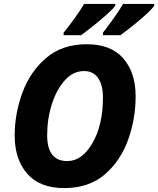

<svg xmlns="http://www.w3.org/2000/svg" viewBox="-20 -951 808 981"><path d="M308 10Q434 10 515 -59.5Q596 -129 634.5 -236.5Q673 -344 673 -459Q673 -580 610 -652.5Q547 -725 424 -725Q298 -725 216 -655Q134 -585 94.5 -477.5Q55 -370 55 -259Q55 -137 119 -63.5Q183 10 308 10ZM324 -128Q221 -128 221 -260Q221 -344 245 -419Q269 -494 311.5 -541Q354 -588 409 -588Q457 -588 481.5 -552Q506 -516 506 -454Q506 -312 452.5 -220Q399 -128 324 -128ZM305 -771H394Q419 -789 455.5 -818Q492 -847 524.5 -876Q557 -905 569 -922V-931H410Q390 -897 359 -854.5Q328 -812 305 -784ZM506 -771H595Q620 -789 656.5 -818Q693 -847 725 -876Q757 -905 768 -922V-931H609Q589 -897 558.5 -854.5Q528 -812 506 -784Z"/></svg>

Font: Noto Sans Display Extra
Style: Italic
Weight: 800
Italic angle: -12°
Designer: Monotype Design Team
Foundry: Monotype Imaging Inc.
Version: Version 1.900